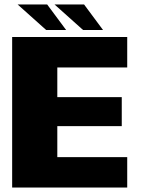

<svg xmlns="http://www.w3.org/2000/svg" viewBox="-20 -841 633 861"><path d="M34.5 0H550.5V-136.5H237V-275.5H526V-405.5H237V-538.5H550.5V-675H34.5ZM352.5 -706.5H442L357 -821H224.5ZM187 -706.5H276.5L191.5 -821H59Z"/></svg>

Font: Anybody Thin ExtraBold
Style: Regular
Weight: 800
Version: Version 1.113;gftools[0.9.25]